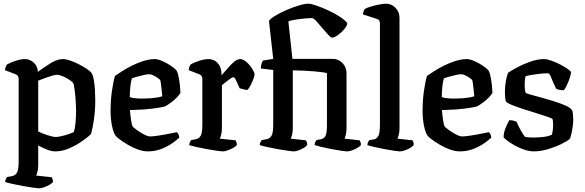

<svg xmlns="http://www.w3.org/2000/svg" viewBox="-20 -820 3168 1040"><path d="M193 200Q185 200 160 196.5Q135 193 104 187.5Q73 182 46.5 176Q20 170 8 166Q8 158 11.5 150.5Q15 143 18 139L45 134Q61 131 71 116.5Q81 102 81 54V-392Q81 -411 66 -417L7 -440Q8 -452 12 -460.5Q16 -469 20 -472Q36 -481 64.5 -490.5Q93 -500 114 -500Q142 -500 163 -480.5Q184 -461 185 -431Q216 -454 253 -477Q290 -500 320 -500Q336 -500 358.5 -492.5Q381 -485 405 -473Q429 -461 448.5 -448Q468 -435 476 -425Q484 -412 488.5 -385.5Q493 -359 494.5 -329Q496 -299 496 -276Q496 -223 489 -174Q482 -125 473 -94Q458 -79 426.5 -56.5Q395 -34 356 -17Q317 0 279 0Q259 0 235 -9.5Q211 -19 187 -32V74Q187 95 183 110Q179 125 176 131L260 140Q262 143 264.5 149.5Q267 156 267 165Q262 173 248 181Q234 189 218.5 194.5Q203 200 193 200ZM282 -78Q294 -78 315 -83Q336 -88 354.5 -94.5Q373 -101 380 -105Q386 -123 389 -154Q392 -185 392 -216Q392 -249 389.5 -281.5Q387 -314 383.5 -338Q380 -362 377 -369Q373 -376 357 -387Q341 -398 321.5 -406.5Q302 -415 288 -415Q280 -415 262.5 -410Q245 -405 224.5 -397.5Q204 -390 187 -383V-108Q208 -97 238 -87.5Q268 -78 282 -78Z M781 0Q755 0 726.5 -10.5Q698 -21 672.5 -36Q647 -51 629 -64.5Q611 -78 606 -85Q595 -100 587 -137Q579 -174 579 -219Q579 -277 586.5 -328.5Q594 -380 603 -409Q616 -418 640 -433.5Q664 -449 694 -464Q724 -479 756.5 -489.5Q789 -500 819 -500Q835 -500 860 -489Q885 -478 907 -463Q929 -448 937 -437Q942 -429 946.5 -408Q951 -387 954 -362Q957 -337 957 -316Q941 -292 916.5 -272.5Q892 -253 875 -244Q857 -238 804 -231.5Q751 -225 684 -224Q686 -192 690.5 -166Q695 -140 698 -135Q701 -131 719 -117.5Q737 -104 758.5 -92.5Q780 -81 793 -81Q808 -81 838 -85.5Q868 -90 897 -96Q926 -102 938 -104Q942 -100 946.5 -92.5Q951 -85 951 -74Q935 -59 909 -41.5Q883 -24 850.5 -12Q818 0 781 0ZM749 -286Q768 -286 790.5 -287.5Q813 -289 831.5 -292Q850 -295 859 -299Q858 -312 856 -330Q854 -348 852 -363Q850 -378 849 -383Q848 -388 837 -396Q826 -404 812 -411Q798 -418 789 -418Q779 -418 760 -414Q741 -410 722 -404.5Q703 -399 694 -395Q689 -378 686 -350.5Q683 -323 683 -294Q692 -290 712 -288Q732 -286 749 -286Z M1188 0Q1179 0 1154.5 -3.5Q1130 -7 1100 -12.5Q1070 -18 1043.5 -24Q1017 -30 1005 -34Q1005 -42 1008.5 -49.5Q1012 -57 1015 -61L1041 -66Q1057 -69 1066.5 -83.5Q1076 -98 1076 -146V-392Q1076 -411 1061 -417L1002 -440Q1003 -452 1007 -460.5Q1011 -469 1014 -472Q1030 -481 1058.5 -490.5Q1087 -500 1109 -500Q1140 -500 1160 -477.5Q1180 -455 1180 -417V-412Q1193 -426 1210.5 -447Q1228 -468 1246.5 -484Q1265 -500 1281 -500Q1298 -500 1316.5 -483Q1335 -466 1347 -446Q1359 -426 1359 -418Q1359 -410 1353 -393.5Q1347 -377 1338 -359.5Q1329 -342 1321 -333Q1310 -333 1298 -336.5Q1286 -340 1278 -342Q1269 -362 1260 -382Q1251 -402 1244 -402Q1239 -402 1225.5 -392.5Q1212 -383 1198.5 -372Q1185 -361 1182 -358V-126Q1182 -105 1178 -90Q1174 -75 1170 -69L1256 -60Q1258 -57 1260.5 -50.5Q1263 -44 1263 -35Q1258 -27 1243.5 -19Q1229 -11 1213 -5.5Q1197 0 1188 0Z M1572 0Q1564 0 1539 -3.5Q1514 -7 1483 -12.5Q1452 -18 1425.5 -24Q1399 -30 1387 -34Q1387 -42 1390.5 -49.5Q1394 -57 1397 -61L1424 -66Q1440 -69 1450 -83.5Q1460 -98 1460 -146V-441L1393 -449Q1393 -464 1397 -475.5Q1401 -487 1404 -492L1460 -501L1437 -706Q1442 -717 1468 -733Q1494 -749 1529 -764.5Q1564 -780 1597.5 -790Q1631 -800 1651 -800Q1665 -800 1695 -789.5Q1725 -779 1759.5 -763Q1794 -747 1822 -728.5Q1850 -710 1861 -695Q1861 -682 1846 -663.5Q1831 -645 1811.5 -631Q1792 -617 1779 -616Q1772 -616 1758.5 -630.5Q1745 -645 1728.5 -665Q1712 -685 1697 -701.5Q1682 -718 1673 -722Q1650 -722 1622 -719Q1594 -716 1571.5 -712Q1549 -708 1542 -704L1564 -501H1784Q1813 -501 1835 -478.5Q1857 -456 1857 -423V-126Q1857 -105 1853 -90Q1849 -75 1846 -69L1928 -60Q1930 -57 1932.5 -50.5Q1935 -44 1935 -35Q1930 -27 1916 -19Q1902 -11 1886.5 -5.5Q1871 0 1861 0Q1852 0 1828.5 -3.5Q1805 -7 1776 -12.5Q1747 -18 1721.5 -24Q1696 -30 1684 -34Q1684 -42 1687.5 -49.5Q1691 -57 1694 -61L1719 -66Q1735 -69 1743 -83.5Q1751 -98 1751 -146V-424Q1734 -429 1682 -433.5Q1630 -438 1566 -439V-126Q1566 -105 1562 -90Q1558 -75 1555 -69L1637 -60Q1639 -57 1641.5 -50.5Q1644 -44 1644 -35Q1639 -27 1625.5 -19Q1612 -11 1597 -5.5Q1582 0 1572 0Z M2147 0Q2139 0 2115 -3.5Q2091 -7 2062 -12.5Q2033 -18 2007 -24Q1981 -30 1970 -34Q1970 -42 1973.5 -49.5Q1977 -57 1980 -61L2005 -65Q2020 -68 2029 -83Q2038 -98 2038 -146V-692Q2038 -700 2035 -707Q2032 -714 2023 -717L1946 -742Q1947 -753 1950.5 -761Q1954 -769 1957 -772Q1967 -778 1989 -784.5Q2011 -791 2034 -795.5Q2057 -800 2071 -800Q2101 -800 2122.5 -777.5Q2144 -755 2144 -723V-126Q2144 -105 2140 -90Q2136 -75 2133 -69L2214 -60Q2217 -57 2219 -50.5Q2221 -44 2221 -35Q2216 -27 2202.5 -19Q2189 -11 2173 -5.5Q2157 0 2147 0Z M2471 0Q2445 0 2416.5 -10.5Q2388 -21 2362.5 -36Q2337 -51 2319 -64.5Q2301 -78 2296 -85Q2285 -100 2277 -137Q2269 -174 2269 -219Q2269 -277 2276.5 -328.5Q2284 -380 2293 -409Q2306 -418 2330 -433.5Q2354 -449 2384 -464Q2414 -479 2446.5 -489.5Q2479 -500 2509 -500Q2525 -500 2550 -489Q2575 -478 2597 -463Q2619 -448 2627 -437Q2632 -429 2636.5 -408Q2641 -387 2644 -362Q2647 -337 2647 -316Q2631 -292 2606.5 -272.5Q2582 -253 2565 -244Q2547 -238 2494 -231.5Q2441 -225 2374 -224Q2376 -192 2380.5 -166Q2385 -140 2388 -135Q2391 -131 2409 -117.5Q2427 -104 2448.5 -92.5Q2470 -81 2483 -81Q2498 -81 2528 -85.5Q2558 -90 2587 -96Q2616 -102 2628 -104Q2632 -100 2636.5 -92.5Q2641 -85 2641 -74Q2625 -59 2599 -41.5Q2573 -24 2540.5 -12Q2508 0 2471 0ZM2439 -286Q2458 -286 2480.5 -287.5Q2503 -289 2521.5 -292Q2540 -295 2549 -299Q2548 -312 2546 -330Q2544 -348 2542 -363Q2540 -378 2539 -383Q2538 -388 2527 -396Q2516 -404 2502 -411Q2488 -418 2479 -418Q2469 -418 2450 -414Q2431 -410 2412 -404.5Q2393 -399 2384 -395Q2379 -378 2376 -350.5Q2373 -323 2373 -294Q2382 -290 2402 -288Q2422 -286 2439 -286Z M2872 0Q2847 0 2819 -9.5Q2791 -19 2766.5 -33Q2742 -47 2726 -59.5Q2710 -72 2708 -77Q2708 -101 2718.5 -127Q2729 -153 2739 -169Q2754 -169 2764.5 -165.5Q2775 -162 2779 -159Q2785 -143 2798 -119Q2811 -95 2823 -79Q2831 -77 2844 -76Q2857 -75 2868 -75Q2892 -75 2920.5 -78Q2949 -81 2969 -90Q2976 -112 2976 -145Q2976 -163 2973 -175Q2970 -179 2945.5 -187.5Q2921 -196 2885.5 -207Q2850 -218 2814 -229.5Q2778 -241 2751.5 -252Q2725 -263 2720 -271Q2717 -282 2716 -296.5Q2715 -311 2715 -324Q2715 -352 2720 -380.5Q2725 -409 2732 -426Q2748 -437 2781.5 -455Q2815 -473 2854 -486.5Q2893 -500 2926 -500Q2943 -500 2968 -491Q2993 -482 3017 -469.5Q3041 -457 3057 -445Q3073 -433 3073 -428Q3073 -420 3066.5 -399.5Q3060 -379 3050.5 -358.5Q3041 -338 3033 -331Q3018 -331 3007.5 -334Q2997 -337 2992 -340Q2975 -375 2966 -399Q2957 -423 2949 -423Q2926 -423 2900 -420Q2874 -417 2854 -413.5Q2834 -410 2826 -406Q2824 -397 2823 -385Q2822 -373 2822 -361Q2822 -349 2823 -337.5Q2824 -326 2827 -318Q2830 -314 2853.5 -307.5Q2877 -301 2910.5 -292Q2944 -283 2979 -272Q3014 -261 3041.5 -249Q3069 -237 3079 -223Q3082 -214 3083.5 -201Q3085 -188 3085 -175Q3085 -143 3078.5 -111Q3072 -79 3067 -68Q3052 -55 3019 -39Q2986 -23 2946.5 -11.5Q2907 0 2872 0Z"/></svg>

Font: Texturina 72pt SemiBold
Style: Regular
Weight: 600
Designer: Guillermo Torres Carreño
Foundry: Omnibus-Type
Version: Version 1.002; ttfautohint (v1.8.3)